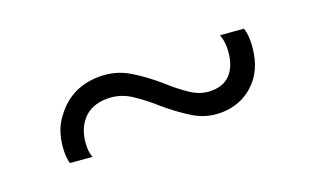

<svg xmlns="http://www.w3.org/2000/svg" viewBox="-35 -446 645 394"><g transform="rotate(-20 287.5 -249.5)"><path d="M120 -177 72 -181Q69 -192 69 -205Q69 -224 74.5 -244Q80 -264 94 -281Q129 -327 190 -327Q225 -327 254.5 -309Q284 -291 311 -267Q332 -248 352.5 -234.5Q373 -221 396 -221Q426 -221 441 -241Q456 -261 456 -294Q456 -300 455 -307.5Q454 -315 451 -322L502 -318Q504 -312 505 -305Q506 -298 506 -290Q506 -271 501 -251Q496 -231 484 -214Q452 -172 398 -172Q367 -172 340 -188.5Q313 -205 285 -229Q264 -248 240.5 -263.5Q217 -279 189 -279Q154 -279 135 -257Q116 -235 116 -199Q116 -187 120 -177Z"/></g></svg>

Font: Jost* Light
Style: Regular
Weight: 300
Version: Version 3.7